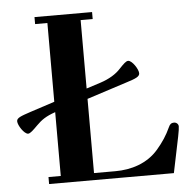

<svg xmlns="http://www.w3.org/2000/svg" viewBox="-51 -743 788 794"><g transform="rotate(-5 343.5 -346.5)"><path d="M12 -270C12 -253 37 -215 53 -215C62 -215 75 -228 93 -246C114 -267 132 -280 172 -294V-29H121V0H639L670 -150C674 -170 676 -184 676 -191C676 -200 668 -208 658 -208C645 -208 640 -202 635 -191C620 -158 602 -131 578 -103C532 -49 464 -29 399 -29H310V-337L474 -390C516 -403 532 -410 532 -424C532 -441 507 -479 491 -479C482 -479 472 -469 453 -449C435 -429 406 -411 369 -399L310 -380V-664H360V-693H121V-664H172V-337L71 -304C29 -290 12 -284 12 -270Z"/></g></svg>

Font: Monomakh Unicode
Style: Regular
Weight: 400
Version: Version 1.2